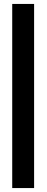

<svg xmlns="http://www.w3.org/2000/svg" viewBox="-20 -839 236 974"><path d="M42 115H153V-819H42Z"/></svg>

Font: Advent Pro ExtraBold
Style: Regular
Weight: 800
Designer: VivaRado, Andreas Kalpakidis
Foundry: VivaRado, Andreas Kalpakidis
Version: Version 3.000